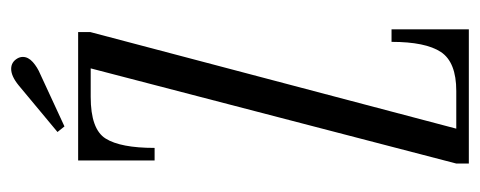

<svg xmlns="http://www.w3.org/2000/svg" viewBox="-278 -582 860 344"><g transform="rotate(-90 152.0 -410.0)"><path d="M31 0V-22.5L201.5 -677.5H150.5Q92.5 -677.5 75.8 -650.8Q59 -624 59 -563H36.5V-700H266.5V-678L93.5 -22.5H161Q212.5 -22.5 230.8 -50Q249 -77.5 249 -138.5H271.5V0ZM97.5 -724.5 87.5 -737 171 -806.5Q187.5 -820 200.5 -820Q213 -820 219.5 -808.5Q222 -804 222 -799Q222 -789.5 212.8 -781.2Q203.5 -773 191.5 -768Z"/></g></svg>

Font: Imbue 50pt Light
Style: Regular
Weight: 300
Designer: Tyler Finck
Foundry: Etcetera Type Company
Version: Version 1.102; ttfautohint (v1.8.3)